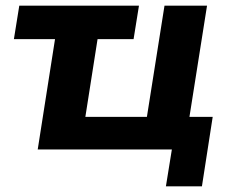

<svg xmlns="http://www.w3.org/2000/svg" viewBox="-20 -527 811 677"><path d="M565 130 586 0H113L174 -389H29L48 -507H470L451 -389H324L281 -115H498L560 -507H710L648 -115H730L692 130Z"/></svg>

Font: Winston
Style: Bold Italic
Weight: 700
Italic angle: -9°
Designer: Original fonts by Vernon Adams / Changes by Cristiano Sobral
Foundry: Original fonts by Vernon Adams / Changes by Cristiano Sobral
Version: Version 2.503;July 17, 2020;FontCreator 13.0.0.2655 64-bit